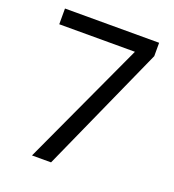

<svg xmlns="http://www.w3.org/2000/svg" viewBox="-130 -816 833 918"><g transform="rotate(20 286.0 -357.0)"><path d="M136 0 429 -634H44V-714H523V-646L233 0Z"/></g></svg>

Font: Noto Sans Deseret
Style: Regular
Weight: 400
Designer: Monotype Design Team
Foundry: Monotype Imaging Inc.
Version: Version 2.001; ttfautohint (v1.8.4.7-5d5b)